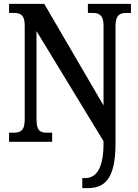

<svg xmlns="http://www.w3.org/2000/svg" viewBox="-20 -734 715 994"><path d="M406 240H434C528 240 578 184 578 7V-599C578 -656 601 -667 634 -667H658V-714H435V-667H460C491 -667 516 -657 516 -603V-188L209 -714H27V-667H52C83 -667 108 -659 108 -603V-115C108 -55 84 -47 48 -47H27V0H250V-47H224C190 -47 169 -55 169 -115V-573L516 -3V9C516 141 476 188 421 188H406Z"/></svg>

Font: Noto Serif Tamil Condensed SemiBold
Style: Italic
Weight: 600
Width: 3
Italic angle: -12°
Designer: Indian Type Foundry, Tom Grace, and the Monotype Design Team
Foundry: Monotype Imaging Inc.
Version: Version 2.003